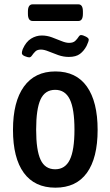

<svg xmlns="http://www.w3.org/2000/svg" viewBox="-20 -860 510 887"><path d="M236 7Q140 7 90 -61.5Q40 -130 40 -260Q40 -390 90.5 -460Q141 -530 236 -530Q332 -530 381.5 -460Q431 -390 431 -260Q431 -130 381.5 -61.5Q332 7 236 7ZM235 -78Q281 -78 302.5 -122Q324 -166 324 -261Q324 -357 302.5 -401Q281 -445 235 -445Q188 -445 167.5 -401Q147 -357 147 -261Q147 -166 167.5 -122Q188 -78 235 -78ZM115 -595Q108 -595 94.5 -600.5Q81 -606 81 -615Q81 -622 85 -633Q100 -667 123.5 -681.5Q147 -696 173 -696Q197 -696 220 -687.5Q243 -679 263.5 -670.5Q284 -662 299 -662Q318 -662 327.5 -671Q337 -680 342.5 -689Q348 -698 354 -698Q363 -698 376.5 -691Q390 -684 390 -677Q390 -669 380 -648Q368 -625 349.5 -611Q331 -597 298 -597Q273 -597 249 -605.5Q225 -614 204.5 -622.5Q184 -631 169 -631Q152 -631 143 -622Q134 -613 128 -604Q122 -595 115 -595ZM131 -763Q109 -763 109 -796V-807Q109 -840 131 -840H342Q363 -840 363 -807V-796Q363 -763 342 -763Z"/></svg>

Font: Asap Condensed Medium
Style: Regular
Weight: 500
Width: 3
Designer: Pablo Cosgaya
Foundry: Omnibus-Type
Version: Version 3.001; ttfautohint (v1.8.4.7-5d5b)